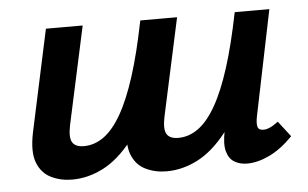

<svg xmlns="http://www.w3.org/2000/svg" viewBox="-39 -476 869 541"><g transform="rotate(-5 395.5 -206.0)"><path d="M412 9Q380 9 353 -4Q326 -17 314 -47.5Q302 -78 313 -132L375 -421H479L419 -144Q412 -110 420.5 -96Q429 -82 453 -82Q483 -82 509.5 -101Q536 -120 559.5 -161Q583 -202 603.5 -266.5Q624 -331 642 -421H711Q687 -300 654.5 -217.5Q622 -135 582.5 -85Q543 -35 500 -13Q457 9 412 9ZM145 9Q113 9 86 -4Q59 -17 47 -47.5Q35 -78 46 -132L108 -421H212L152 -144Q145 -110 153.5 -96Q162 -82 186 -82Q216 -82 242.5 -101Q269 -120 292.5 -161Q316 -202 336.5 -266.5Q357 -331 375 -421H444Q420 -300 387.5 -217.5Q355 -135 315.5 -85Q276 -35 233 -13Q190 9 145 9ZM640 7Q620 7 604.5 -2Q589 -11 583 -32.5Q577 -54 585 -92L655 -421H740L679 -124Q675 -105 677.5 -94.5Q680 -84 694 -84Q702 -84 711.5 -88Q721 -92 736 -103L770 -59Q737 -25 703.5 -9Q670 7 640 7Z"/></g></svg>

Font: Ysabeau
Style: Bold Italic
Weight: 700
Italic angle: -12°
Designer: Christian Thalmann (Catharsis Fonts)
Version: Version 2.002